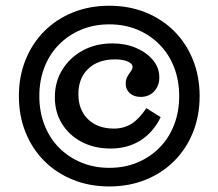

<svg xmlns="http://www.w3.org/2000/svg" viewBox="-20 -651 776 682"><path d="M368.1 11.3Q297.9 11.3 239.1 -12.5Q180.2 -36.3 137.5 -79Q94.7 -121.8 70.9 -180.6Q47.1 -239.5 47.1 -309.7Q47.1 -379.8 70.9 -438.7Q94.7 -497.6 137.5 -540.3Q180.2 -583.1 239.1 -606.9Q297.9 -630.6 368.1 -630.6Q438.3 -630.6 497.1 -606.9Q556 -583.1 598.7 -540.3Q641.5 -497.6 665.3 -438.7Q689.1 -379.8 689.1 -309.7Q689.1 -239.5 665.3 -180.6Q641.5 -121.8 598.7 -79Q556 -36.3 497.1 -12.5Q438.3 11.3 368.1 11.3ZM372.8 -123.4Q315.4 -123.4 270.5 -146.8Q225.7 -170.2 200.2 -211.3Q174.8 -252.4 174.8 -305.6Q174.8 -360.5 201.5 -403.6Q228.2 -446.8 274.3 -471.8Q320.4 -496.8 379.5 -496.8Q425.8 -496.8 463.6 -480.6Q501.3 -464.4 523.6 -437.3Q545.9 -410.1 545.9 -376.1Q545.9 -345.9 527.3 -326.3Q508.7 -306.8 479.6 -306.8Q455.8 -306.8 441.1 -320Q426.5 -333.2 426.5 -353.3Q426.5 -368.6 432.5 -379.1Q438.6 -389.6 444.7 -397.7Q450.8 -405.8 450.8 -413.3Q450.8 -425.2 433.3 -432.7Q415.9 -440.1 388.5 -440.1Q328.8 -440.1 293.6 -406.9Q258.4 -373.7 258.4 -316.5Q258.4 -260.8 292.6 -227.5Q326.8 -194.3 384.6 -194.3Q420.2 -194.3 447.4 -211.5Q474.6 -228.6 499.8 -266.8L550.8 -234.9Q524.7 -181 479 -152.2Q433.4 -123.4 372.8 -123.4ZM368.1 -54.8Q422.9 -54.8 468.1 -73.8Q513.3 -92.7 546.7 -126.6Q580.2 -160.5 598.3 -207.3Q616.5 -254 616.5 -309.7Q616.5 -365.3 598.3 -412.1Q580.2 -458.9 546.7 -492.7Q513.3 -526.6 468.1 -545.6Q422.9 -564.5 368.1 -564.5Q314.1 -564.5 268.5 -545.6Q222.9 -526.6 189.5 -492.7Q156 -458.9 137.9 -412.1Q119.7 -365.3 119.7 -309.7Q119.7 -254 137.9 -207.3Q156 -160.5 189.5 -126.6Q222.9 -92.7 268.5 -73.8Q314.1 -54.8 368.1 -54.8Z"/></svg>

Font: Playfair 5pt SemiExpanded Light
Style: Regular
Weight: 300
Width: 6
Designer: Claus Eggers Sørensen
Foundry: Claus Eggers Sørensen
Version: Version 2.203